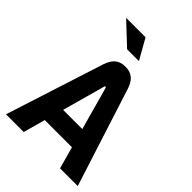

<svg xmlns="http://www.w3.org/2000/svg" viewBox="-252 -992 1103 1103"><g transform="rotate(45 300.0 -440.0)"><path d="M200 -598 8 0H152L189 -134H410L447 0H591L399 -599C381 -654 351 -679 300 -679C246 -679 218 -651 200 -598ZM104 -880 236 -756H332L262 -880ZM222 -250 293 -506C294 -514 297 -517 300 -517C304 -517 306 -513 307 -506L378 -250Z"/></g></svg>

Font: LT Wave Mono Bold
Style: Regular
Weight: 700
Designer: Daniel Lyons
Version: Version 2.5 (Glyphs App)